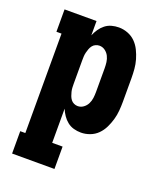

<svg xmlns="http://www.w3.org/2000/svg" viewBox="-138 -617 775 920"><g transform="rotate(20 250.0 -156.5)"><path d="M34 215V101H60V-406H34V-520H197V-447Q204 -464 214.5 -479.5Q225 -495 239.5 -506.5Q254 -518 272 -523Q290 -528 309 -528Q332 -528 354.5 -519.5Q377 -511 393.5 -494.5Q410 -478 420.5 -456.5Q431 -435 437.5 -412.5Q444 -390 446 -366.5Q448 -343 448 -320V-200Q448 -177 446 -153.5Q444 -130 437.5 -107.5Q431 -85 420.5 -63.5Q410 -42 393.5 -25.5Q377 -9 354.5 -0.5Q332 8 309 8Q290 8 272 3Q254 -2 239.5 -13.5Q225 -25 214.5 -40.5Q204 -56 197 -73V101H250V215ZM251 -106Q267 -106 280 -115.5Q293 -125 300 -139Q307 -153 309 -168.5Q311 -184 311 -200V-320Q311 -336 309 -351.5Q307 -367 300 -381Q293 -395 280 -404.5Q267 -414 251 -414Q241 -414 231.5 -409.5Q222 -405 216 -397Q210 -389 206.5 -379.5Q203 -370 200.5 -360Q198 -350 197.5 -340Q197 -330 197 -320V-200Q197 -190 197.5 -180Q198 -170 200.5 -160Q203 -150 206.5 -140.5Q210 -131 216 -123Q222 -115 231.5 -110.5Q241 -106 251 -106Z"/></g></svg>

Font: Iosevka Curly Slab Heavy
Style: Regular
Weight: 900
Monospace: yes
Designer: Belleve Invis
Foundry: Belleve Invis
Version: Version 22.1.2; ttfautohint (v1.8.4)